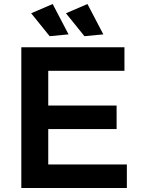

<svg xmlns="http://www.w3.org/2000/svg" viewBox="-20 -935 701 955"><path d="M242 -915 321 -764 227 -755 135 -869ZM415 -915 494 -764 400 -755 308 -869ZM86 -700H599V-583H220V-410H560V-293H220V-117H611V0H86Z"/></svg>

Font: Montserrat arm Medium
Style: Regular
Weight: 500
Designer: Julieta Ulanovsky
Foundry: Julieta Ulanovsky
Version: Version 6.000;PS 006.000;hotconv 1.0.88;makeotf.lib2.5.64775